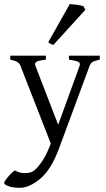

<svg xmlns="http://www.w3.org/2000/svg" viewBox="-41 -688 515 933"><path d="M443.8 -398.4Q417 -392.1 408.2 -386.7Q399.4 -381.3 394.5 -368.2L244.6 36.6Q207.5 136.2 154.5 180.4Q101.6 224.6 56.6 224.6Q22.5 224.6 0.7 216.8Q-21 209 -21 200.7Q-21 196.8 -12 184.3Q-2.9 171.9 9.3 158.7Q21.5 145.5 31.2 140.1Q52.7 152.3 74.2 153.1Q95.7 153.8 112.3 147.9Q128.9 142.1 152.8 110.8Q176.8 79.6 192.9 41L206.1 10.3L58.6 -367.7Q53.7 -380.4 42.5 -387Q31.2 -393.6 8.8 -398.4V-417.5H182.1V-398.4Q147.5 -394 136.5 -388.2Q125.5 -382.3 131.3 -367.7L241.7 -81.5L345.7 -367.7Q351.1 -381.8 339.1 -387.7Q327.1 -393.6 293.9 -398.4V-417.5H443.8ZM218.8 -470.2Q210.9 -471.2 204.8 -474.9Q198.7 -478.5 193.4 -482.9L298.3 -668.5Q309.1 -668 331.3 -664.8Q353.5 -661.6 363.8 -658.2L374 -640.6Z"/></svg>

Font: Dai Banna SIL Light
Style: Regular
Weight: 300
Designer: Victor Gaultney
Foundry: SIL International
Version: Version 4.000